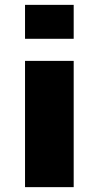

<svg xmlns="http://www.w3.org/2000/svg" viewBox="-20 -770 405 790"><path d="M83 0V-519.5H283.2V0ZM83 -610.4V-750H283.2V-610.4Z"/></svg>

Font: GenEi M Gothic v2 Black
Style: Regular
Weight: 900
Version: Version 2.0